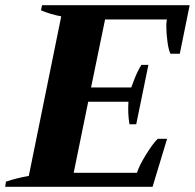

<svg xmlns="http://www.w3.org/2000/svg" viewBox="-40 -720 751 740"><path d="M691 -700 653 -513H617Q610 -526 605.5 -558.5Q601 -591 601 -620Q601 -631 603 -645H365L311 -383H466Q467 -386 478 -415Q489 -444 505 -470H532L485 -241H459Q452 -282 455 -328H300L244 -54H488Q496 -81 523 -124.5Q550 -168 568 -185H604L548 0H-20L-17 -20Q25 -34 71 -42L196 -657Q157 -664 118 -680L122 -700Z"/></svg>

Font: Trirong ExtraBold
Style: Italic
Weight: 800
Italic angle: -12°
Designer: Katatrad Team
Foundry: CadsonDemak
Version: Version 1.001